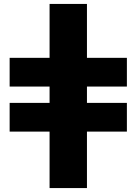

<svg xmlns="http://www.w3.org/2000/svg" viewBox="-20 -762 695 976"><path d="M232 194V-93H29V-239H232V-322H29V-468H232V-742H422V-468H625V-322H422V-239H625V-93H422V194Z"/></svg>

Font: Montserrat Thin ExtraBold
Style: Regular
Weight: 800
Version: Version 9.000